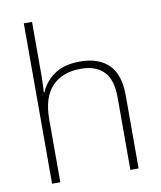

<svg xmlns="http://www.w3.org/2000/svg" viewBox="-85 -921 751 896"><g transform="rotate(-10 291.0 -473.0)"><path d="M128 -597Q128 -575 127 -557.5Q126 -540 125 -519H128Q146 -565 192 -598.5Q238 -632 316 -632Q403 -632 451 -585.5Q499 -539 499 -440V-93H460V-438Q460 -521 422 -559.5Q384 -598 313 -598Q226 -598 177 -546.5Q128 -495 128 -390V-93H89V-853H128Z"/></g></svg>

Font: Noto Sans Telugu UI ExtraLight
Style: Regular
Weight: 200
Designer: Jelle Bosma - Monotype Design Team
Foundry: Monotype Imaging Inc.
Version: Version 2.005; ttfautohint (v1.8.4.7-5d5b)